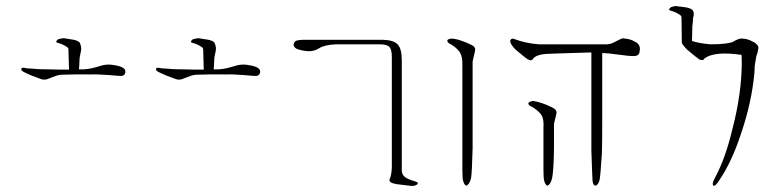

<svg xmlns="http://www.w3.org/2000/svg" viewBox="-20 -860 2595 637"><path d="M190 -733H194Q197 -732 205.5 -731Q214 -730 219 -729Q239 -726 245 -718Q249 -707 249.5 -701Q250 -695 247 -682.5Q244 -670 244 -665Q244 -662 243.5 -655Q243 -648 243 -644L242 -630Q270 -628 305 -639Q320 -644 329 -645Q343 -647 358 -644Q379 -641 388 -635Q397 -630 396 -620Q394 -609 383 -608Q374 -608 341 -611Q299 -614 284 -613Q234 -614 183 -612Q173 -611 166 -608.5Q159 -606 151.5 -603Q144 -600 141 -599Q131 -594 118 -597Q116 -598 104.5 -602Q93 -606 83 -610Q55 -622 52 -626Q48 -634 55 -635Q56 -636 72 -633Q80 -633 102 -631Q113 -630 138 -630L180 -629H203H209L207 -697Q207 -702 199 -706Q189 -713 171 -718Q164 -720 168 -725Q171 -730 178 -731Q186 -733 190 -733Z M637 -733H641Q644 -732 652.5 -731Q661 -730 666 -729Q686 -726 692 -718Q696 -707 696.5 -701Q697 -695 694 -682.5Q691 -670 691 -665Q691 -662 690.5 -655Q690 -648 690 -644L689 -630Q717 -628 752 -639Q767 -644 776 -645Q790 -647 805 -644Q826 -641 835 -635Q844 -630 843 -620Q841 -609 830 -608Q821 -608 788 -611Q746 -614 731 -613Q681 -614 630 -612Q620 -611 613 -608.5Q606 -606 598.5 -603Q591 -600 588 -599Q578 -594 565 -597Q563 -598 551.5 -602Q540 -606 530 -610Q502 -622 499 -626Q495 -634 502 -635Q503 -636 519 -633Q527 -633 549 -631Q560 -630 585 -630L627 -629H650H656L654 -697Q654 -702 646 -706Q636 -713 618 -718Q611 -720 615 -725Q618 -730 625 -731Q633 -733 637 -733Z M954 -711Q955 -720 961 -724Q969 -728 991 -728H1250Q1287 -727 1300 -712Q1313 -698 1313 -659V-298Q1312 -283 1322 -274Q1330 -266 1358 -258Q1371 -254 1364 -248Q1355 -241 1338 -244L1296 -249Q1267 -254 1273 -266Q1279 -279 1280 -305V-670Q1280 -696 1272 -704Q1264 -713 1239 -713H1094Q1056 -711 1039 -700Q1023 -690 1005 -690Q984 -691 967 -697Q956 -701 954 -711Z M1548 -368Q1546 -290 1543 -270Q1538 -248 1527 -244Q1518 -247 1515 -268Q1515 -269 1514.5 -278.5Q1514 -288 1514 -297V-356V-644Q1515 -670 1506 -686Q1496 -701 1476 -713Q1464 -718 1464 -725Q1464 -731 1480 -732Q1498 -730 1513 -724Q1526 -720 1544 -711Q1559 -704 1556 -691L1548 -656Z M2048 -733Q2049 -733 2050.5 -732.5Q2052 -732 2053 -732Q2071 -731 2088 -721Q2107 -711 2102 -689Q2101 -674 2082 -674Q2065 -674 2030 -679Q1995 -684 1978 -684V-586Q1978 -555 1978 -469.5Q1978 -384 1977 -353Q1972 -274 1969 -262Q1964 -245 1955 -244Q1948 -245 1946 -259Q1945 -270 1942 -360Q1942 -405 1942 -461Q1942 -517 1942 -585Q1942 -653 1942 -686H1941Q1935 -686 1924 -685.5Q1913 -685 1908 -685Q1804 -682 1791 -681Q1761 -679 1749 -666Q1745 -656 1731 -663Q1723 -668 1691 -695Q1673 -713 1673 -723Q1672 -727 1676 -730Q1680 -733 1685 -731Q1724 -716 1768 -713H1983Q2003 -711 2020 -721Q2042 -733 2048 -733ZM1750 -525Q1764 -523 1783 -516Q1793 -513 1813 -503Q1829 -495 1826 -483L1818 -449V-368Q1817 -297 1812 -270Q1807 -248 1796 -244Q1787 -247 1784 -268Q1784 -269 1783.5 -278.5Q1783 -288 1783 -297V-356V-437Q1785 -465 1776 -479Q1767 -492 1746 -505Q1733 -510 1733 -517Q1733 -523 1750 -525Z M2223 -840H2225L2227 -839Q2229 -839 2237.5 -838Q2246 -837 2253 -836Q2273 -833 2279 -825Q2284 -816 2280 -802L2279 -800Q2279 -799 2279 -796.5Q2279 -794 2279 -791Q2279 -788 2278 -782Q2277 -776 2277 -772Q2277 -768 2276.5 -752Q2276 -736 2276 -732V-724Q2301 -716 2336 -713Q2392 -713 2411 -721Q2433 -734 2444 -732Q2462 -731 2479 -721Q2483 -720 2487 -716Q2498 -708 2496 -699L2495 -695Q2495 -694 2494.5 -692Q2494 -690 2494 -689Q2494 -686 2492 -682L2489 -672L2484 -642L2483 -619Q2474 -520 2438 -415Q2407 -321 2365 -260Q2353 -241 2347 -244Q2341 -249 2351 -268Q2371 -306 2384 -343Q2399 -385 2411 -436Q2440 -549 2441 -649Q2441 -670 2440 -678Q2350 -691 2317 -666Q2313 -657 2300 -663Q2292 -668 2260 -695Q2245 -710 2242 -718V-723V-727L2241 -803Q2241 -808 2232 -813Q2222 -820 2204 -825Q2198 -826 2201 -831Q2205 -837 2212 -838Q2220 -840 2223 -840Z"/></svg>

Font: Kimchi
Style: Regular
Weight: 400
Version: Version 1.1